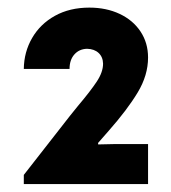

<svg xmlns="http://www.w3.org/2000/svg" viewBox="-20 -916 437 492"><path d="M41 -467.8 159.2 -619.1 179.7 -644.5Q211.9 -682.6 228 -707Q244.1 -731.4 244.1 -752.9Q243.7 -770 232.7 -780.3Q221.7 -790.5 203.1 -791Q183.1 -790.5 170.7 -776.6Q158.2 -762.7 158.2 -739.3H41Q41.5 -782.7 62.3 -818.6Q83 -854.5 120.8 -875.5Q158.7 -896.5 209 -896.5Q252.4 -896.5 286.6 -880.4Q320.8 -864.3 340.1 -835.2Q359.4 -806.2 359.4 -768.6Q359.4 -723.1 332.8 -679Q306.2 -634.8 258.8 -581.1L231.4 -549.8V-545.9L277.3 -546.9H359.4V-444.3H41Z"/></svg>

Font: Reddit Sans Fudge ExtraBold
Style: Regular
Weight: 800
Designer: Stephen Hutchings
Foundry: Reddit
Version: Version 1.011